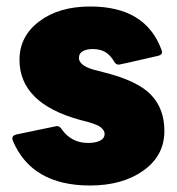

<svg xmlns="http://www.w3.org/2000/svg" viewBox="-20 -561 546 591"><path d="M257 10Q77 10 19 -129L18 -135Q18 -144 30 -147L155 -173Q164 -173 170 -163Q200 -121 251 -121Q274 -121 288 -128Q302 -135 302 -149Q302 -160 289 -170Q276 -180 226 -192Q40 -243 40 -377Q40 -449 100.5 -495Q161 -541 258 -541Q428 -541 477 -408L479 -401Q479 -392 466 -389Q349 -362 346 -362Q336 -362 331 -372Q320 -391 304.5 -400.5Q289 -410 265 -410Q247 -410 235 -403.5Q223 -397 223 -383Q223 -356 282 -343L301 -338Q404 -312 445 -269Q486 -226 486 -158Q486 -82 421.5 -36Q357 10 257 10Z"/></svg>

Font: YamahaIndonesia935. App XBold
Style: Regular
Weight: 800
Designer: Dalton Maag Ltd
Foundry: Dalton Maag Ltd
Version: Version 1.002; January 01, 2024; Regular/Italic